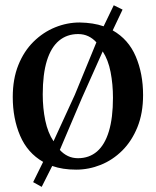

<svg xmlns="http://www.w3.org/2000/svg" viewBox="-20 -634 592 730"><path d="M138.5 76.5 106 58.5 144 -18.5Q84.5 -52.5 56.5 -118Q28.5 -183.5 28.5 -265Q28.5 -334 49.8 -386.8Q71 -439.5 107.5 -475.5Q144 -511.5 189.5 -530Q235 -548.5 283 -548.5Q309 -548 331.5 -544.5Q354 -541 374 -534L412.5 -614L446 -597.5L408.5 -518.5Q468.5 -484.5 496.2 -419.2Q524 -354 524 -272.5Q524 -203.5 502.5 -150.5Q481 -97.5 444.8 -61.5Q408.5 -25.5 363 -7.2Q317.5 11 269.5 11Q243.5 11 221 7.5Q198.5 4 178.5 -3ZM183.5 -97 264.5 -273.5 346.5 -473Q333 -488 315.8 -496.2Q298.5 -504.5 277 -504.5Q234.5 -504.5 204.2 -479.2Q174 -454 158.2 -403Q142.5 -352 142.5 -275Q142.5 -222.5 152.2 -175.8Q162 -129 183.5 -97ZM276.5 -32.5Q319 -32.5 348.8 -58Q378.5 -83.5 394 -134.8Q409.5 -186 409.5 -262.5Q409.5 -313.5 400.5 -360Q391.5 -406.5 370.5 -438.5L291.5 -261.5L207.5 -64Q221 -49 238.2 -40.8Q255.5 -32.5 276.5 -32.5Z"/></svg>

Font: Merriweather 72pt
Style: Regular
Weight: 400
Version: Version 2.100